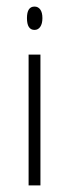

<svg xmlns="http://www.w3.org/2000/svg" viewBox="-20 -564 210 584"><path d="M103 0H67V-398H103ZM62 -509Q62 -544 85 -544Q96 -544 102.5 -535Q109 -526 109 -509Q109 -492 102.5 -482.5Q96 -473 85 -473Q62 -473 62 -509Z"/></svg>

Font: Azad Pori Unicode
Style: Regular
Weight: 400
Designer: Abul Kalam Azad
Foundry: Lipighor Font Foundry
Version: Version 1.026;December 22, 2019;FontCreator 12.0.0.2547 64-b